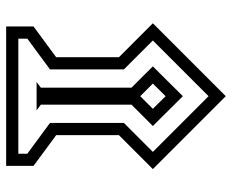

<svg xmlns="http://www.w3.org/2000/svg" viewBox="-84 -590 745 616"><g transform="rotate(90 288.0 -281.5)"><path d="M54.2 -399.9 288.1 -633.8 522 -399.9 413.1 -291V-89.8L511.7 -17.1V70.8H64.5V-17.1L163.1 -89.8V-291ZM109.4 -399.9 202.1 -307.1V-69.8L103.5 2.9V31.7H472.7V2.9L374 -69.8V-307.1L466.8 -399.9L288.1 -578.6ZM242.7 -26.9 260.7 -40.5V-331.5L192.4 -399.9L288.1 -496.1L383.8 -399.9L315.4 -331.5V-40.5L333.5 -26.9ZM247.6 -399.9 288.1 -359.4 328.6 -399.9 288.1 -440.9Z"/></g></svg>

Font: Vazir Black FD-WOL-UI
Style: Black-FD-WOL-UI
Weight: 900
Designer: Saber Rastikerdar
Foundry: Saber Rastikerdar
Version: Version 30.0.0